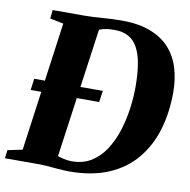

<svg xmlns="http://www.w3.org/2000/svg" viewBox="-97 -833 915 925"><g transform="rotate(10 360.0 -371.0)"><path d="M88 -743H242Q287 -743.5 333 -747.2Q379 -751 422.5 -751Q508 -751.5 567 -728.2Q626 -705 661.8 -664Q697.5 -623 713.2 -569Q729 -515 729 -454Q729 -354 703.8 -269.8Q678.5 -185.5 626.2 -122.8Q574 -60 492.8 -25.5Q411.5 9 299.5 9Q286 9 267.8 7.8Q249.5 6.5 229.2 4.8Q209 3 189.8 1.5Q170.5 0 154.5 0H-14.5L-9.5 -40.5L62.5 -55.5L149.5 -687.5L83.5 -701ZM231.5 -26 210 -64Q217 -61 231.5 -55.8Q246 -50.5 265.5 -46Q285 -41.5 305.5 -41.5Q359.5 -41.5 399.8 -66.5Q440 -91.5 467.8 -134Q495.5 -176.5 512.5 -229Q529.5 -281.5 537.5 -337.8Q545.5 -394 545.5 -445.5Q545.5 -512 537.2 -560Q529 -608 511.5 -639.2Q494 -670.5 466.2 -685.5Q438.5 -700.5 399.5 -700.5Q374.5 -700.5 358 -697.8Q341.5 -695 331.5 -691Q321.5 -687 315 -682.5L327 -708.5ZM50.5 -345.5 58 -401.5H393.5L385.5 -345.5Z"/></g></svg>

Font: Merriweather 60pt Black
Style: Italic
Weight: 900
Italic angle: -7.8°
Version: Version 2.101